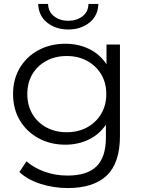

<svg xmlns="http://www.w3.org/2000/svg" viewBox="-20 -751 726 970"><path d="M323 199Q251 199 185 178Q119 157 78 118L114 64Q151 97 205.5 116.5Q260 136 321 136Q421 136 468 89Q515 42 515 -55V-121Q482 -72 428.5 -46Q375 -20 310 -20Q235 -20 175 -52.5Q115 -85 80.5 -142.5Q46 -200 46 -276Q46 -351 80.5 -408.5Q115 -466 175 -498Q235 -530 310 -530Q376 -530 430.5 -503.5Q485 -477 518 -426V-526H586V-64Q586 72 519.5 135.5Q453 199 323 199ZM317 -83Q375 -83 420 -107.5Q465 -132 491 -175.5Q517 -219 517 -276Q517 -333 491 -376Q465 -419 420 -443.5Q375 -468 317 -468Q259 -468 214 -443.5Q169 -419 143.5 -376Q118 -333 118 -276Q118 -219 143.5 -175.5Q169 -132 214 -107.5Q259 -83 317 -83ZM325 -602Q262 -602 218.5 -636.5Q175 -671 173 -731H223Q224 -691 253.5 -668.5Q283 -646 325 -646Q367 -646 396.5 -668.5Q426 -691 427 -731H477Q475 -671 431.5 -636.5Q388 -602 325 -602Z"/></svg>

Font: Montserrat
Style: Regular
Weight: 400
Designer: Julieta Ulanovsky
Foundry: Julieta Ulanovsky
Version: Version 9.000; ttfautohint (v1.8.4.7-5d5b)